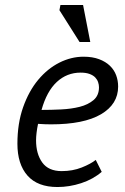

<svg xmlns="http://www.w3.org/2000/svg" viewBox="-20 -740 503 772"><path d="M389 -49Q354 -19 306.5 -3.5Q259 12 211 12Q131 12 90.5 -34Q50 -80 50 -162Q50 -244 73 -309Q96 -374 133.5 -419Q171 -464 218.5 -488Q266 -512 316 -512Q352 -512 378.5 -502Q405 -492 422 -475.5Q439 -459 447 -437.5Q455 -416 455 -392Q455 -321 386 -280.5Q317 -240 185 -240Q173 -240 160 -240.5Q147 -241 133 -242Q129 -223 127 -206Q125 -189 125 -176Q125 -121 150 -86.5Q175 -52 228 -52Q272 -52 308.5 -66.5Q345 -81 365 -97ZM304 -448Q249 -448 208.5 -410.5Q168 -373 147 -298Q185 -298 226 -300Q267 -302 300.5 -310.5Q334 -319 356 -337.5Q378 -356 378 -389Q378 -399 374.5 -409.5Q371 -420 363 -428.5Q355 -437 340.5 -442.5Q326 -448 304 -448ZM343 -571H300L219 -699L223 -720H314Z"/></svg>

Font: PT Sans
Style: Italic
Weight: 400
Italic angle: -12°
Designer: A.Korolkova, O.Umpeleva, V.Yefimov
Foundry: ParaType Ltd
Version: Version 2.003W OFL